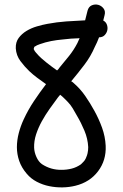

<svg xmlns="http://www.w3.org/2000/svg" viewBox="-20 -792 546 849"><path d="M313.5 29.3Q286.1 36.1 256.3 36.6Q226.6 37.1 197.8 31.2Q168.9 25.4 142.6 11.7Q116.2 -2 97.7 -24.4Q75.2 -50.8 64.9 -80.6Q54.7 -110.4 54.7 -141.1Q54.7 -171.9 63 -203.6Q71.3 -235.4 85 -264.6Q104.5 -306.6 129.9 -344.7Q155.3 -382.8 183.6 -419.9Q164.1 -433.6 145.5 -447.3Q127 -460.9 109.4 -477.5Q88.9 -497.1 70.3 -522Q51.8 -546.9 49.8 -578.1Q48.8 -605.5 62.5 -624Q76.2 -642.6 97.2 -655.3Q118.2 -668 143.1 -675.3Q168 -682.6 189.5 -686.5Q231.4 -694.3 272.9 -697.3Q314.5 -700.2 356.4 -702.1Q359.4 -712.9 361.8 -723.6Q364.3 -734.4 367.2 -745.1Q372.1 -762.7 386.2 -768.6Q400.4 -774.4 414.6 -770.5Q428.7 -766.6 438 -754.4Q447.3 -742.2 442.4 -724.6L436.5 -701.2Q448.2 -695.3 452.6 -683.1Q457 -670.9 454.6 -658.7Q452.1 -646.5 442.9 -636.7Q433.6 -627 418 -627Q409.2 -603.5 399.4 -585Q380.9 -542 353 -505.4Q325.2 -468.8 294.9 -432.6Q300.8 -429.7 305.7 -424.8Q335 -399.4 356.9 -367.7Q378.9 -335.9 397.5 -301.8Q417 -266.6 431.2 -227.5Q445.3 -188.5 447.3 -147.5Q450.2 -83 413.6 -34.7Q377 13.7 313.5 29.3ZM139.6 -558.6Q150.4 -545.9 161.6 -535.6Q172.9 -525.4 186.5 -514.6Q210 -496.1 232.4 -480.5Q235.4 -483.4 238.3 -486.3Q241.2 -489.3 243.2 -493.2Q264.6 -518.6 285.6 -544.9Q306.6 -571.3 322.3 -601.6Q324.2 -606.4 327.1 -612.3Q330.1 -618.2 332 -623Q293 -622.1 254.9 -617.2Q231.4 -615.2 206.1 -610.4Q180.7 -605.5 156.2 -596.7Q147.5 -592.8 145 -592.3Q142.6 -591.8 140.6 -589.8Q132.8 -585 131.8 -585L128.9 -575.2Q130.9 -570.3 133.8 -565.9Q136.7 -561.5 139.6 -558.6ZM165 -66.4Q205.1 -40 252.9 -41Q275.4 -41 296.9 -46.4Q318.4 -51.8 337.9 -65.4Q342.8 -70.3 349.1 -76.7Q355.5 -83 359.4 -91.8Q366.2 -107.4 367.2 -114.3Q370.1 -127 370.1 -141.6Q368.2 -178.7 353.5 -213.9Q338.9 -249 320.3 -280.3Q311.5 -295.9 301.8 -312.5Q292 -329.1 278.3 -342.8Q270.5 -350.6 262.7 -358.4Q254.9 -366.2 246.1 -373Q244.1 -370.1 241.2 -367.2Q238.3 -364.3 236.3 -361.3Q218.8 -337.9 199.7 -311Q180.7 -284.2 165 -255.9Q149.4 -227.5 139.6 -197.8Q129.9 -168 130.9 -138.7Q131.8 -118.2 141.1 -97.7Q150.4 -77.1 165 -66.4Z"/></svg>

Font: Schoolbell
Style: Regular
Weight: 400
Designer: Font Diner, Inc
Foundry: Font Diner, Inc
Version: Version 1.000